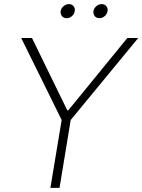

<svg xmlns="http://www.w3.org/2000/svg" viewBox="-20 -912 691 932"><path d="M83 -727.5H135.3L306.6 -376.5H311.5L598.1 -727.5H650.9L323.2 -329.6L269 0H224.6L279.3 -329.6ZM303.2 -823.7Q289.1 -823.7 280.8 -833.7Q272.5 -843.8 274.4 -857.9Q276.9 -872.1 288.6 -882.1Q300.3 -892.1 314.5 -892.1Q328.6 -892.1 336.9 -882.1Q345.2 -872.1 342.8 -857.9Q340.8 -843.8 329.1 -833.7Q317.4 -823.7 303.2 -823.7ZM462.4 -823.7Q448.2 -823.7 439.9 -833.7Q431.6 -843.8 433.6 -857.9Q436 -872.1 447.8 -882.1Q459.5 -892.1 473.6 -892.1Q487.8 -892.1 496.1 -882.1Q504.4 -872.1 502 -857.9Q500 -843.8 488.3 -833.7Q476.6 -823.7 462.4 -823.7Z"/></svg>

Font: Inter Display Extra Light
Style: Italic
Weight: 200
Italic angle: -9.39999°
Designer: Rasmus Andersson
Foundry: rsms
Version: Version 4.000;git-4fc901f